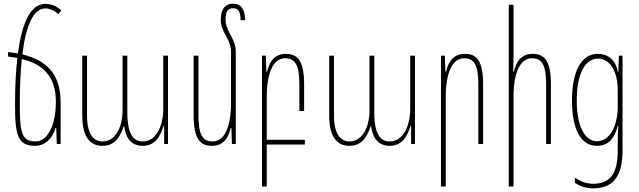

<svg xmlns="http://www.w3.org/2000/svg" viewBox="-20 -786 3489 1048"><path d="M311 -227C311 -384 232 -458 102 -489C122 -652 164 -740 228 -740C250 -740 275 -730 298 -709L315 -729C288 -754 258 -765 228 -765C152 -765 101 -674 78 -494C60 -497 43 -500 24 -502V-477C42 -475 58 -473 75 -470C66 -397 62 -310 62 -211C62 -45 79 10 171 10C224 10 266 -27 283 -87H287L290 0H311ZM88 -211C88 -308 92 -393 99 -464C213 -436 285 -371 285 -230C285 -101 239 -14 175 -14C100 -14 88 -58 88 -211Z M539 10C605 10 635 -36 655 -96H658C665 -41 691 10 759 10C834 10 858 -53 873 -99H876V0H897V-482H871V-190C871 -105 836 -14 759 -14C712 -14 675 -48 675 -172V-482H649V-186C649 -83 605 -14 540 -14C492 -14 455 -52 455 -155V-482H429V-153C429 -40 471 10 539 10Z M1267 -501C1267 -538 1257 -560 1236 -600C1219 -632 1211 -653 1211 -679C1211 -722 1222 -741 1252 -741C1282 -741 1293 -722 1293 -676H1318C1318 -735 1295 -766 1252 -766C1216 -766 1185 -743 1185 -678C1185 -646 1196 -621 1214 -589C1232 -556 1241 -533 1241 -502V-226C1241 -93 1205 -14 1141 -14C1089 -14 1063 -46 1063 -155V-482H1037V-156C1037 -25 1074 10 1137 10C1190 10 1225 -22 1239 -87H1243L1246 0H1267Z M1410 232H1436V3H1644V-23H1436V-256C1436 -389 1472 -468 1536 -468C1588 -468 1614 -436 1614 -327V-180H1640V-326C1640 -457 1603 -492 1540 -492C1487 -492 1452 -460 1438 -395H1434L1431 -482H1410Z M1887 10C1953 10 1983 -36 2003 -96H2006C2013 -41 2039 10 2107 10C2182 10 2206 -53 2221 -99H2224V0H2245V-482H2219V-190C2219 -105 2184 -14 2107 -14C2060 -14 2023 -48 2023 -172V-482H1997V-186C1997 -83 1953 -14 1888 -14C1840 -14 1803 -52 1803 -155V-482H1777V-153C1777 -40 1819 10 1887 10Z M2387 232H2413V-256C2413 -389 2449 -468 2513 -468C2565 -468 2591 -436 2591 -327V0H2617V-326C2617 -457 2580 -492 2517 -492C2464 -492 2429 -460 2415 -395H2411L2408 -482H2387Z M2783 -760H2757V232H2783V-256C2783 -389 2819 -468 2883 -468C2935 -468 2961 -436 2961 -327V0H2987V-326C2987 -457 2950 -492 2887 -492C2834 -492 2799 -460 2785 -395H2781C2782 -424 2783 -453 2783 -482Z M3219 242C3329 242 3378 173 3378 35V-482H3358L3355 -392H3353C3342 -453 3306 -492 3242 -492C3150 -492 3102 -390 3102 -238C3102 -81 3150 10 3238 10C3300 10 3335 -30 3352 -100H3355C3353 -71 3352 -35 3352 -20V35C3352 163 3309 217 3219 217C3179 217 3150 205 3118 184V212C3148 232 3181 242 3219 242ZM3239 -15C3176 -15 3128 -90 3128 -238C3128 -372 3168 -466 3244 -466C3310 -466 3352 -396 3352 -292V-208C3352 -94 3306 -15 3239 -15Z"/></svg>

Font: Noto Sans Armenian ExtraCondensed Thin
Style: Regular
Weight: 100
Width: 2
Designer: Monotype Design Team
Foundry: Monotype Imaging Inc.
Version: Version 2.008